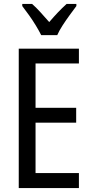

<svg xmlns="http://www.w3.org/2000/svg" viewBox="-20 -963 471 983"><path d="M384 0H76V-714H384V-638H162V-411H370V-335H162V-77H384ZM371 -932Q356 -912 337 -886Q318 -860 300.5 -833Q283 -806 273 -783H191Q180 -805 164 -831.5Q148 -858 129.5 -884Q111 -910 94 -932V-943H144Q164 -926 186.5 -901Q209 -876 232 -850Q257 -879 276.5 -899.5Q296 -920 321 -943H371Z"/></svg>

Font: Noto Sans Display Condensed
Style: Regular
Weight: 400
Width: 3
Designer: Monotype Design Team
Foundry: Monotype Imaging Inc.
Version: Version 2.003